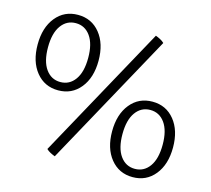

<svg xmlns="http://www.w3.org/2000/svg" viewBox="-97 -770 982 895"><g transform="rotate(15 394.0 -322.5)"><path d="M197 -14 549 -655Q560 -651 571.5 -645Q583 -639 591 -631L239 10Q228 6 216.5 0Q205 -6 197 -14ZM614 -30Q658 -30 684.5 -67Q711 -104 711 -172Q711 -240 684.5 -277Q658 -314 614 -314Q570 -314 543.5 -277Q517 -240 517 -172Q517 -104 543.5 -67Q570 -30 614 -30ZM614 10Q548 10 507.5 -40Q467 -90 467 -172Q467 -254 507.5 -304Q548 -354 614 -354Q680 -354 720.5 -304Q761 -254 761 -172Q761 -90 720.5 -40Q680 10 614 10ZM174 -331Q218 -331 244.5 -368Q271 -405 271 -473Q271 -541 244.5 -578Q218 -615 174 -615Q130 -615 103.5 -578Q77 -541 77 -473Q77 -405 103.5 -368Q130 -331 174 -331ZM174 -291Q108 -291 67.5 -341Q27 -391 27 -473Q27 -555 67.5 -605Q108 -655 174 -655Q240 -655 280.5 -605Q321 -555 321 -473Q321 -391 280.5 -341Q240 -291 174 -291Z"/></g></svg>

Font: Scope One
Style: Regular
Weight: 400
Designer: Dalton Maag Ltd
Foundry: Dalton Maag Ltd
Version: Version 1.001; ttfautohint (v1.4.1) -l 11 -r 50 -G 50 -x 14 